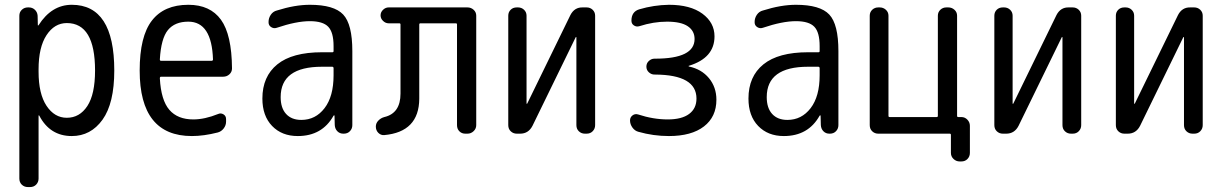

<svg xmlns="http://www.w3.org/2000/svg" viewBox="-20 -550 5040 790"><path d="M138.7 -264.6V-254.9Q138.7 -164.1 171.4 -114.7Q204.1 -65.4 254.9 -65.4Q307.6 -65.4 339.4 -113.8Q371.1 -162.1 371.1 -259.8Q371.1 -455.1 254.9 -455.1Q204.1 -455.1 171.4 -405.3Q138.7 -355.5 138.7 -264.6ZM94.7 219.7Q80.1 219.7 69.8 210Q59.6 200.2 59.6 184.6V-485.4Q59.6 -500 69.8 -509.8Q80.1 -519.5 94.7 -519.5H98.6Q113.3 -519.5 123.5 -509.8Q133.8 -500 134.8 -485.4L135.7 -446.3Q135.7 -445.3 136.7 -445.3Q138.7 -445.3 138.7 -446.3Q192.4 -530.3 275.4 -530.3Q450.2 -530.3 450.2 -259.8Q450.2 -125 401.9 -57.6Q353.5 9.8 275.4 9.8Q185.5 9.8 141.6 -74.2Q141.6 -75.2 139.6 -75.2Q138.7 -75.2 138.7 -74.2V184.6Q138.7 199.2 128.9 209.5Q119.1 219.7 103.5 219.7Z M754.9 -460.9Q699.2 -460.9 670.9 -426.3Q642.6 -391.6 637.7 -305.7Q637.7 -299.8 642.6 -299.8H850.6Q855.5 -299.8 856.4 -304.7Q851.6 -460.9 754.9 -460.9ZM769.5 9.8Q554.7 9.8 554.7 -259.8Q554.7 -400.4 605 -465.3Q655.3 -530.3 754.9 -530.3Q844.7 -530.3 889.2 -468.8Q933.6 -407.2 934.6 -268.6Q934.6 -253.9 923.8 -244.1Q913.1 -234.4 898.4 -234.4H642.6Q637.7 -234.4 637.7 -227.5Q642.6 -137.7 676.8 -98.1Q710.9 -58.6 775.4 -58.6Q822.3 -58.6 877.9 -81.1Q888.7 -85.9 899.4 -79.6Q910.2 -73.2 910.2 -59.6V-49.8Q910.2 -34.2 900.4 -21.5Q890.6 -8.8 876 -4.9Q818.4 9.8 769.5 9.8Z M1304.7 -275.4Q1134.8 -275.4 1134.8 -150.4Q1134.8 -105.5 1157.2 -81.1Q1179.7 -56.6 1219.7 -56.6Q1278.3 -56.6 1315.4 -105Q1352.5 -153.3 1352.5 -240.2V-269.5Q1352.5 -274.4 1347.7 -275.4ZM1205.1 9.8Q1139.6 9.8 1099.6 -31.7Q1059.6 -73.2 1059.6 -144.5Q1059.6 -235.4 1121.1 -285.2Q1182.6 -335 1304.7 -335H1347.7Q1352.5 -335 1352.5 -339.8V-360.4Q1352.5 -417 1330.6 -439.9Q1308.6 -462.9 1254.9 -462.9Q1199.2 -462.9 1118.2 -435.5Q1106.4 -431.6 1095.7 -438.5Q1085 -445.3 1085 -458V-460Q1085 -475.6 1094.2 -489.3Q1103.5 -502.9 1119.1 -506.8Q1193.4 -530.3 1254.9 -530.3Q1354.5 -530.3 1392.1 -490.2Q1429.7 -450.2 1429.7 -339.8V-35.2Q1429.7 -20.5 1419.9 -10.3Q1410.2 0 1394.5 0H1392.6Q1377.9 0 1368.2 -9.8Q1358.4 -19.5 1357.4 -35.2L1356.4 -74.2Q1356.4 -75.2 1355.5 -75.2Q1353.5 -75.2 1352.5 -74.2Q1305.7 9.8 1205.1 9.8Z M1560.5 5.9Q1546.9 6.8 1536.6 -3.4Q1526.4 -13.7 1526.4 -29.3Q1526.4 -43 1536.6 -53.7Q1546.9 -64.5 1561.5 -68.4Q1627.9 -84 1627.9 -165V-449.2Q1627.9 -454.1 1623 -454.1H1579.1Q1566.4 -454.1 1556.2 -463.9Q1545.9 -473.6 1545.9 -486.8Q1545.9 -500 1556.2 -509.8Q1566.4 -519.5 1579.1 -519.5H1903.3Q1918 -519.5 1928.7 -509.8Q1939.5 -500 1939.5 -485.4V-35.2Q1939.5 -20.5 1928.7 -10.3Q1918 0 1903.3 0H1894.5Q1879.9 0 1870.1 -9.8Q1860.4 -19.5 1860.4 -35.2V-449.2Q1860.4 -454.1 1855.5 -454.1H1710Q1705.1 -454.1 1705.1 -449.2V-143.6Q1704.1 -6.8 1560.5 5.9Z M2106.4 0Q2091.8 0 2081.5 -9.8Q2071.3 -19.5 2071.3 -35.2V-485.4Q2071.3 -500 2081.1 -509.8Q2090.8 -519.5 2106.4 -519.5H2111.3Q2126 -519.5 2136.2 -509.8Q2146.5 -500 2146.5 -485.4V-124Q2146.5 -123 2147.5 -123Q2149.4 -123 2149.4 -124L2327.1 -488.3Q2343.8 -520.5 2377.9 -519.5H2393.6Q2408.2 -519.5 2418.5 -509.8Q2428.7 -500 2428.7 -485.4V-35.2Q2428.7 -20.5 2418.9 -10.3Q2409.2 0 2393.6 0H2386.7Q2372.1 0 2361.8 -9.8Q2351.6 -19.5 2351.6 -35.2V-396.5Q2351.6 -397.5 2350.6 -397.5Q2348.6 -397.5 2348.6 -396.5L2170.9 -32.2Q2154.3 0 2120.1 0Z M2727.5 -58.6Q2785.2 -58.6 2815.4 -81.1Q2845.7 -103.5 2845.7 -144.5Q2845.7 -242.2 2675.8 -243.2H2672.9Q2660.2 -243.2 2649.9 -252.4Q2639.6 -261.7 2639.6 -275.9Q2639.6 -290 2649.9 -299.3Q2660.2 -308.6 2672.9 -308.6H2675.8Q2837.9 -308.6 2837.9 -389.6Q2837.9 -422.9 2810.1 -441.9Q2782.2 -460.9 2724.6 -460.9Q2668.9 -460.9 2611.3 -442.4Q2598.6 -438.5 2588.4 -445.3Q2578.1 -452.1 2578.1 -464.8Q2578.1 -502 2610.4 -511.7Q2669.9 -529.3 2732.4 -530.3Q2820.3 -530.3 2870.1 -493.7Q2919.9 -457 2919.9 -400.4Q2919.9 -311.5 2814.5 -279.3Q2813.5 -279.3 2813.5 -278.3Q2813.5 -276.4 2814.5 -276.4Q2866.2 -265.6 2897 -228.5Q2927.7 -191.4 2927.7 -139.6Q2927.7 -69.3 2876.5 -29.8Q2825.2 9.8 2732.4 9.8Q2668 9.8 2606.4 -7.8Q2591.8 -11.7 2582 -25.4Q2572.3 -39.1 2572.3 -54.7Q2572.3 -67.4 2582.5 -75.2Q2592.8 -83 2605.5 -79.1Q2668 -58.6 2727.5 -58.6Z M3304.7 -275.4Q3134.8 -275.4 3134.8 -150.4Q3134.8 -105.5 3157.2 -81.1Q3179.7 -56.6 3219.7 -56.6Q3278.3 -56.6 3315.4 -105Q3352.5 -153.3 3352.5 -240.2V-269.5Q3352.5 -274.4 3347.7 -275.4ZM3205.1 9.8Q3139.6 9.8 3099.6 -31.7Q3059.6 -73.2 3059.6 -144.5Q3059.6 -235.4 3121.1 -285.2Q3182.6 -335 3304.7 -335H3347.7Q3352.5 -335 3352.5 -339.8V-360.4Q3352.5 -417 3330.6 -439.9Q3308.6 -462.9 3254.9 -462.9Q3199.2 -462.9 3118.2 -435.5Q3106.4 -431.6 3095.7 -438.5Q3085 -445.3 3085 -458V-460Q3085 -475.6 3094.2 -489.3Q3103.5 -502.9 3119.1 -506.8Q3193.4 -530.3 3254.9 -530.3Q3354.5 -530.3 3392.1 -490.2Q3429.7 -450.2 3429.7 -339.8V-35.2Q3429.7 -20.5 3419.9 -10.3Q3410.2 0 3394.5 0H3392.6Q3377.9 0 3368.2 -9.8Q3358.4 -19.5 3357.4 -35.2L3356.4 -74.2Q3356.4 -75.2 3355.5 -75.2Q3353.5 -75.2 3352.5 -74.2Q3305.7 9.8 3205.1 9.8Z M3593.8 0Q3579.1 0 3568.8 -9.8Q3558.6 -19.5 3558.6 -35.2V-485.4Q3558.6 -500 3568.8 -509.8Q3579.1 -519.5 3593.8 -519.5H3599.6Q3614.3 -519.5 3625 -509.8Q3635.7 -500 3635.7 -485.4V-73.2Q3635.7 -68.4 3640.6 -68.4H3834Q3838.9 -68.4 3838.9 -73.2V-485.4Q3838.9 -500 3849.1 -509.8Q3859.4 -519.5 3874 -519.5H3881.8Q3896.5 -519.5 3907.2 -509.8Q3918 -500 3918 -485.4V-73.2Q3918 -68.4 3922.9 -68.4H3935.5Q3950.2 -68.4 3960.4 -57.6Q3970.7 -46.9 3970.7 -32.2V79.1Q3970.7 93.8 3960.9 104Q3951.2 114.3 3935.5 114.3H3928.7Q3914.1 114.3 3903.3 104Q3892.6 93.8 3892.6 79.1V4.9Q3892.6 0 3887.7 0Z M4106.4 0Q4091.8 0 4081.5 -9.8Q4071.3 -19.5 4071.3 -35.2V-485.4Q4071.3 -500 4081.1 -509.8Q4090.8 -519.5 4106.4 -519.5H4111.3Q4126 -519.5 4136.2 -509.8Q4146.5 -500 4146.5 -485.4V-124Q4146.5 -123 4147.5 -123Q4149.4 -123 4149.4 -124L4327.1 -488.3Q4343.8 -520.5 4377.9 -519.5H4393.6Q4408.2 -519.5 4418.5 -509.8Q4428.7 -500 4428.7 -485.4V-35.2Q4428.7 -20.5 4418.9 -10.3Q4409.2 0 4393.6 0H4386.7Q4372.1 0 4361.8 -9.8Q4351.6 -19.5 4351.6 -35.2V-396.5Q4351.6 -397.5 4350.6 -397.5Q4348.6 -397.5 4348.6 -396.5L4170.9 -32.2Q4154.3 0 4120.1 0Z M4606.4 0Q4591.8 0 4581.5 -9.8Q4571.3 -19.5 4571.3 -35.2V-485.4Q4571.3 -500 4581.1 -509.8Q4590.8 -519.5 4606.4 -519.5H4611.3Q4626 -519.5 4636.2 -509.8Q4646.5 -500 4646.5 -485.4V-124Q4646.5 -123 4647.5 -123Q4649.4 -123 4649.4 -124L4827.1 -488.3Q4843.8 -520.5 4877.9 -519.5H4893.6Q4908.2 -519.5 4918.5 -509.8Q4928.7 -500 4928.7 -485.4V-35.2Q4928.7 -20.5 4918.9 -10.3Q4909.2 0 4893.6 0H4886.7Q4872.1 0 4861.8 -9.8Q4851.6 -19.5 4851.6 -35.2V-396.5Q4851.6 -397.5 4850.6 -397.5Q4848.6 -397.5 4848.6 -396.5L4670.9 -32.2Q4654.3 0 4620.1 0Z"/></svg>

Font: Rounded-L Mgen+ 2m regular
Style: Regular
Weight: 400
Designer: [Source Han Sans]
Ryoko NISHIZUKA  (kana & ideographs); Paul D. Hunt (Latin, Greek & Cyrillic); Wenlong ZHANG  (bopomofo
Version: Version 1.059.20150602